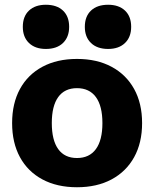

<svg xmlns="http://www.w3.org/2000/svg" viewBox="-20 -778 649 808"><path d="M304 10Q220 10 158.5 -23Q97 -56 64 -116.5Q31 -177 31 -260Q31 -343 64 -403.5Q97 -464 158.5 -497Q220 -530 304 -530Q388 -530 449.5 -497Q511 -464 544.5 -403.5Q578 -343 578 -260Q578 -177 544.5 -116.5Q511 -56 449.5 -23Q388 10 304 10ZM304 -113Q356 -113 383.5 -150.5Q411 -188 411 -260Q411 -332 383.5 -369.5Q356 -407 304 -407Q252 -407 225 -369.5Q198 -332 198 -260Q198 -188 225 -150.5Q252 -113 304 -113ZM173 -572Q128 -572 102 -597Q76 -622 76 -665Q76 -709 102 -733.5Q128 -758 173 -758Q219 -758 245 -733.5Q271 -709 271 -665Q271 -622 245 -597Q219 -572 173 -572ZM435 -572Q389 -572 363 -597Q337 -622 337 -665Q337 -709 363 -733.5Q389 -758 435 -758Q480 -758 506 -733.5Q532 -709 532 -665Q532 -622 506 -597Q480 -572 435 -572Z"/></svg>

Font: M PLUS 2 Thin ExtraBold
Style: Regular
Weight: 800
Version: Version 1.001